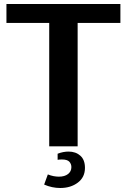

<svg xmlns="http://www.w3.org/2000/svg" viewBox="-20 -731 634 960"><path d="M226.1 0.5V-616.2H12.2V-710.9H582V-616.2H368.2V0.5ZM281.2 209Q240.2 209 200.7 191.9L219.2 141.1Q233.9 147 248 149.7Q262.2 152.3 274.4 152.3Q303.2 152.3 320.1 139.2Q336.9 126 336.9 104.5Q336.9 88.9 326.7 77.6Q316.4 66.4 289.6 66.4Q284.7 66.4 279.5 66.7Q274.4 66.9 268.1 67.9V37.6Q295.9 26.9 322.8 26.9Q358.4 26.9 381.6 47.4Q404.8 67.9 404.8 108.4Q404.8 155.3 369.1 182.1Q333.5 209 281.2 209Z"/></svg>

Font: Comme SemiBold
Style: Regular
Weight: 600
Version: Version 1.000;gftools[0.9.27]